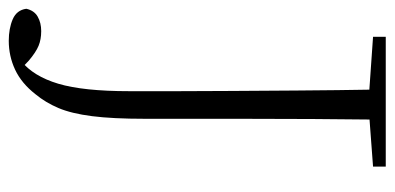

<svg xmlns="http://www.w3.org/2000/svg" viewBox="-257 -512 900 438"><g transform="rotate(90 193.0 -293.0)"><path d="M67 137Q39 137 18 128Q-3 119 -6 97Q-2 79 12 71Q26 63 45 63Q64 63 78.5 69Q93 75 112 91L132 110V115H113V109Q148 81 165 24Q182 -33 182 -138Q182 -195 182 -249.5Q182 -304 181.5 -368.5Q181 -433 180.5 -519Q180 -605 178 -723H247Q246 -641 245.5 -557.5Q245 -474 245 -388V-174Q245 -100 239 -53Q233 -6 220.5 23.5Q208 53 189 76Q164 108 133 122.5Q102 137 67 137ZM58 -694V-723H354V-694L220 -684H201Z"/></g></svg>

Font: Noto Serif HK ExtraLight
Style: Regular
Weight: 200
Designer: Ryoko NISHIZUKA 西塚涼子 (kana & ideographs); Frank Grießhammer (Latin, Greek & Cyrillic); Wenlong ZHANG 张文龙 (bopomofo); San
Foundry: Adobe
Version: Version 2.002-H1;hotconv 1.1.0;makeotfexe 2.6.0